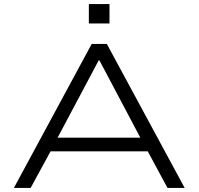

<svg xmlns="http://www.w3.org/2000/svg" viewBox="-20 -920 972 940"><path d="M48 0 429 -705H503L884 0H800L691 -202L737 -179H194L240 -202L130 0ZM463 -624 253 -229 220 -246H711L676 -229L467 -624ZM415 -805V-900H516V-805Z"/></svg>

Font: Nunito Sans 7pt Expanded Light
Style: Regular
Weight: 300
Width: 7
Designer: Vernon Adams
Foundry: Vernon Adams
Version: Version 3.101;gftools[0.9.27]